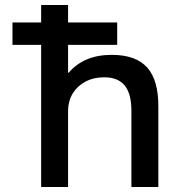

<svg xmlns="http://www.w3.org/2000/svg" viewBox="-20 -750 717 770"><path d="M450 -570H30V-660H450ZM145 0V-730H253V-458H255Q286 -494 329 -512Q372 -530 428 -530Q525 -530 570.5 -479Q616 -428 615 -320V0H507V-300Q508 -372 481 -406Q454 -440 398 -440Q356 -440 323.5 -423Q291 -406 272.5 -376.5Q254 -347 253 -309V0Z"/></svg>

Font: M PLUS 1 Medium
Style: Regular
Weight: 500
Designer: Coji Morishita
Foundry: UNDERFOREST DESIGN
Version: Version 1.001